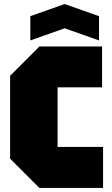

<svg xmlns="http://www.w3.org/2000/svg" viewBox="-20 -930 553 950"><path d="M30 -145V-555L175 -700H485V-498H265V-203H490V0H175ZM130 -730V-850L300 -910L470 -850V-730L300 -790Z"/></svg>

Font: Tektur SemiCondensed Black
Style: Regular
Weight: 900
Width: 4
Designer: Adam Jagosz
Foundry: Adam Jagosz
Version: Version 1.005;gftools[0.9.30]